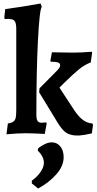

<svg xmlns="http://www.w3.org/2000/svg" viewBox="-20 -762 557 1098"><path d="M73 -134V-598Q73 -624 66.5 -637Q60 -650 45 -652Q35 -654 28 -654L6 -653Q5 -657 5 -666L10 -710Q96 -721 212 -742L219 -723Q206 -707 197 -531Q188 -355 188 -105Q188 -80 195 -70Q202 -60 218 -60L244 -62L247 -56L236 4Q166 0 128 0Q81 0 17 6L25 -56Q47 -59 57 -67Q67 -75 70 -89.5Q73 -104 73 -134ZM206 -257 303 -355Q315 -367 319.5 -374.5Q324 -382 324 -389Q324 -400 312 -404.5Q300 -409 271 -409L268 -414L277 -463Q350 -461 398 -461Q441 -461 504 -466L507 -461L499 -405Q464 -392 431 -365Q398 -338 348 -289Q348 -289 320 -261L405 -131Q431 -93 455 -75.5Q479 -58 508 -56L512 -48L505 1Q455 12 432 13Q406 14 388 9Q364 4 345.5 -13.5Q327 -31 305 -68L204 -234ZM162 287V271Q192 250 211.5 222Q231 194 231 169Q231 150 221 131.5Q211 113 196 100L198 86Q217 71 237.5 61.5Q258 52 276 52Q306 52 325 75.5Q344 99 344 137Q344 187 302.5 234.5Q261 282 198 316Z"/></svg>

Font: Alegreya
Style: Bold
Weight: 700
Designer: Juan Pablo del Peral
Foundry: Huerta Tipografica
Version: Version 2.008; ttfautohint (v1.8)